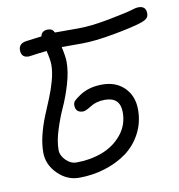

<svg xmlns="http://www.w3.org/2000/svg" viewBox="-72 -676 694 743"><g transform="rotate(-10 275.0 -305.0)"><path d="M40 -525.9Q40 -551.8 69.8 -556.2Q79.6 -557.6 101.1 -560.3Q122.6 -563 130.9 -564Q135.3 -585.9 160.2 -585.9Q178.2 -585.9 185.1 -569.8H200.2H279.8Q326.7 -569.8 400.1 -583.7Q473.6 -597.7 499 -606Q510.7 -609.9 520 -609.9Q549.8 -609.9 549.8 -581.1Q549.8 -569.3 543 -562.3Q536.1 -555.2 520 -549.8Q485.8 -538.1 408.4 -523.9Q331.1 -509.8 279.8 -509.8H201.2Q210 -470.7 210 -450.2Q210 -410.2 195.8 -362.8Q181.6 -315.4 165 -279.3Q148.4 -243.2 134.3 -199Q120.1 -154.8 120.1 -120.1Q120.1 -97.7 138.9 -78.9Q157.7 -60.1 180.2 -60.1Q234.4 -60.1 281.2 -77.6Q328.1 -95.2 359.1 -132.6Q390.1 -169.9 390.1 -220.2Q390.1 -279.8 330.1 -279.8Q296.4 -279.8 272 -264.2Q250 -250 240.2 -250Q210 -250 210 -279.8Q210 -289.6 216.3 -296.4Q222.7 -303.2 240.2 -314.9Q277.3 -339.8 330.1 -339.8Q383.8 -339.8 417 -306.9Q450.2 -273.9 450.2 -220.2Q450.2 -169.4 427.7 -127Q405.3 -84.5 367.7 -57.1Q330.1 -29.8 281.5 -14.9Q232.9 0 180.2 0Q132.8 0 96.4 -36.4Q60.1 -72.8 60.1 -120.1Q60.1 -153.3 69.3 -189.9Q78.6 -226.6 91.8 -258.8Q105 -291 118.2 -322.5Q131.3 -354 140.6 -387.7Q149.9 -421.4 149.9 -450.2Q149.9 -467.8 141.1 -504.9Q110.4 -502 78.1 -497.1L69.8 -496.1Q40 -496.1 40 -525.9Z"/></g></svg>

Font: Pecita
Style: Book
Weight: 400
Width: 6
Version: Version 3.4.1